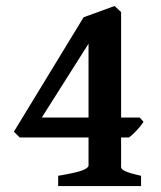

<svg xmlns="http://www.w3.org/2000/svg" viewBox="-20 -628 544 648"><path d="M464.4 -216.8Q454.1 -201.2 440.4 -186.8Q426.8 -172.4 415.5 -164.1H388.7V-64.5Q388.7 -57.1 402.1 -50.5Q415.5 -43.9 456.1 -34.7V0H176.3V-34.7Q239.7 -45.4 259.3 -53.5Q278.8 -61.5 278.8 -69.8V-164.1H46.4L26.9 -183.6L262.2 -569.8Q285.2 -578.1 315.7 -589.1Q346.2 -600.1 366.7 -607.9L388.7 -587.4V-231.4H451.7ZM278.8 -480.5 121.1 -231.4H278.8Z"/></svg>

Font: Namdhinggo
Style: Bold
Weight: 700
Designer: Victor Gaultney
Foundry: SIL International
Version: Version 3.001